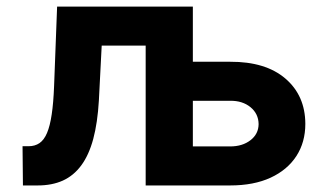

<svg xmlns="http://www.w3.org/2000/svg" viewBox="-20 -566 990 586"><path d="M50 0 48.8 -119.7H67.2Q86.6 -119.7 100.5 -129.2Q114.4 -138.7 123.5 -160.1Q132.6 -181.5 137.8 -216.7Q143.1 -251.9 145.1 -303.7L154.3 -545.9H424.6V-426.8H290.4L281.8 -259.6Q277.8 -191.2 264.6 -141.9Q251.3 -92.7 228 -61.2Q204.7 -29.7 171.7 -14.8Q138.7 0 95.3 0ZM519.1 -377.5H682.4Q790.7 -378 851.2 -326.1Q911.6 -274.2 911.9 -188.1Q911.9 -131.9 884.5 -89.6Q857.1 -47.4 805.9 -23.7Q754.6 0 682.4 0H424.6V-545.9H568.6V-119.1H682.4Q720 -119.1 744.5 -138.1Q769 -157 769.3 -187.1Q769 -218.8 744.5 -238.9Q720 -258.9 682.4 -258.4H519.1Z"/></svg>

Font: Inter V
Style: 
Weight: 400
Designer: Rasmus Andersson
Foundry: rsms
Version: Version 4.000;git-a3f224843